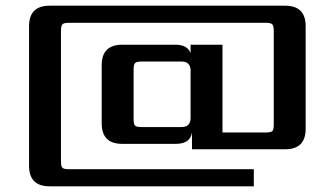

<svg xmlns="http://www.w3.org/2000/svg" viewBox="-20 -583 1166 674"><path d="M409 -426H597Q637 -426 649 -397V-426H761V-118H913Q931 -118 936 -123Q941 -128 941 -146V-474Q941 -492 936 -497.5Q931 -503 913 -503H222Q204 -503 199 -497.5Q194 -492 194 -474V-17Q194 1 199 6Q204 11 222 11H871V71H154Q82 71 82 -1V-491Q82 -563 154 -563H981Q1053 -563 1053 -491V-131Q1053 -59 981 -59H654V-118Q648 -78 597 -78H409Q337 -78 337 -150V-354Q337 -426 409 -426ZM449 -339V-165Q449 -147 454 -142Q459 -137 477 -137H617Q648 -137 649 -167V-337Q648 -367 617 -367H477Q459 -367 454 -361.5Q449 -356 449 -339Z"/></svg>

Font: Sarpanch SemiBold
Style: Regular
Weight: 600
Designer: Manushi Parikh (Devanagari and Latin), Jyotish Sonowal (Devanagari)
Foundry: Indian Type Foundry
Version: Version 2.004;PS 1.0;hotconv 1.0.78;makeotf.lib2.5.61930; tt